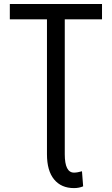

<svg xmlns="http://www.w3.org/2000/svg" viewBox="-20 -731 561 964"><path d="M397.5 204.6 391.6 128.9C375.7 133.5 362.3 135.7 351.6 135.7C320.6 135.7 305.2 105 305.2 43.5V-633.8H492.2V-710.9H29.3V-633.8H215.8V43.5C215.8 98.8 227.8 141 251.7 169.9C275.6 198.9 308.9 213.4 351.6 213.4C368.2 213.4 383.5 210.4 397.5 204.6Z"/></svg>

Font: Roboto Condensed
Style: Regular
Weight: 400
Designer: Google
Version: Version 2.134; 2016